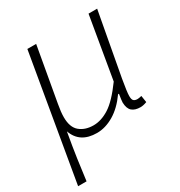

<svg xmlns="http://www.w3.org/2000/svg" viewBox="-171 -648 906 965"><g transform="rotate(-30 282.0 -165.5)"><path d="M127 -528H178L122 -212Q114 -169 114 -139Q114 -80 145 -54.5Q176 -29 224 -29Q269 -29 315.5 -58.5Q362 -88 421 -169L482 -528H532L504 -376Q477 -232 464.5 -161Q452 -90 452 -67Q452 -46 459.5 -39.5Q467 -33 481 -33Q489 -33 505 -37L511 2Q490 10 474 10Q442 10 425 -5Q408 -20 407 -55Q407 -64 413 -103H408Q367 -45 318 -16Q269 13 220 13Q121 13 92 -70Q77 15 68.5 74.5Q60 134 52 197H3Z"/></g></svg>

Font: Nebula Sans Light
Style: Regular
Weight: 300
Italic angle: -9°
Designer: Paul D. Hunt for Adobe (as Source Sans)
Foundry: Nebula Entertainment & Broadcasting LLC
Version: Version 1.010